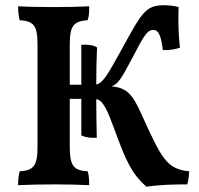

<svg xmlns="http://www.w3.org/2000/svg" viewBox="-20 -703 759 732"><path d="M519 -268C485 -345 463 -368 405 -374C428 -381 441 -399 485 -483C527 -564 541 -589 564 -589C582 -589 593 -575 601 -512C625 -511 648 -515 666 -521C660 -571 659 -629 661 -676C648 -680 626 -683 605 -683C533 -683 520 -653 439 -506C388 -413 370 -385 347 -381C347 -430 348 -481 350 -522C336 -532 310 -534 290 -532V-380H246V-533C246 -606 261 -622 314 -626C320 -641 320 -659 320 -679C280 -677 230 -676 186 -676C142 -676 85 -677 49 -679C49 -659 51 -640 55 -626C109 -622 123 -606 123 -533V-144C123 -70 108 -53 55 -50C51 -37 49 -17 49 3C86 1 141 0 189 0C236 0 283 1 320 3C320 -17 319 -37 314 -50C261 -53 246 -70 246 -144V-326H290V-187C305 -179 329 -176 349 -178C348 -222 347 -275 347 -325C375 -320 391 -278 418 -205C462 -85 482 -42 538 9C588 1 645 0 694 0C699 -15 701 -40 701 -50C614 -58 595 -102 519 -268Z"/></svg>

Font: Vollkorn Semibold
Style: Regular
Weight: 600
Designer: Friedrich Althausen
Foundry: Friedrich Althausen
Version: Version 4.015;PS 004.015;hotconv 1.0.88;makeotf.lib2.5.64775